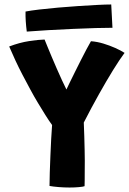

<svg xmlns="http://www.w3.org/2000/svg" viewBox="-20 -838 576 857"><path d="M212.5 -280Q198.5 -299 182.8 -324.2Q167 -349.5 149.5 -378.5Q132 -407.5 114.8 -439.5Q97.5 -471.5 80.5 -504Q63.5 -536.5 48.5 -568.8Q33.5 -601 21 -630.5Q67 -648 109.5 -654.5Q152 -661 179 -661.5Q183 -652 191.2 -631.5Q199.5 -611 210.5 -585Q221.5 -559 233.5 -531.5Q245.5 -504 256.8 -479.5Q268 -455 276.5 -438.5Q281.5 -449.5 291.8 -470.5Q302 -491.5 314.8 -517.2Q327.5 -543 341 -569.5Q354.5 -596 366.2 -618.2Q378 -640.5 386 -654Q413.5 -652 441.5 -643.5Q469.5 -635 494.2 -624Q519 -613 536 -602Q514 -572.5 484.5 -524.8Q455 -477 421.5 -417.2Q388 -357.5 354 -291Q355.5 -263.5 356.2 -230.8Q357 -198 357.8 -168.5Q358.5 -139 358.5 -120.5Q358.5 -98.5 358.2 -74Q358 -49.5 358 -30.8Q358 -12 357.5 -7Q351.5 -4.5 332.5 -2.8Q313.5 -1 290.5 -1Q266 -1 241.8 -3Q217.5 -5 201 -8Q201 -33 202.2 -68.5Q203.5 -104 205 -143Q206.5 -182 208.5 -218Q210.5 -254 212.5 -280ZM482 -714Q453.5 -714 407 -712.8Q360.5 -711.5 305.5 -709Q250.5 -706.5 196.2 -703.5Q142 -700.5 99.5 -697Q96.5 -720 95 -742.5Q93.5 -765 94 -786.5Q117 -791 155.2 -795.5Q193.5 -800 238.8 -804Q284 -808 329.5 -811Q375 -814 413.8 -816Q452.5 -818 476.5 -818Z"/></svg>

Font: Grandstander Thin
Style: Bold
Weight: 700
Version: Version 1.200